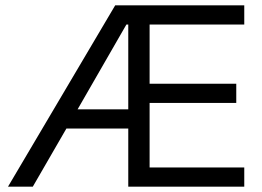

<svg xmlns="http://www.w3.org/2000/svg" viewBox="-20 -700 984 720"><path d="M10 0 412 -680H896V-608H541V-386H866V-314H541V-72H896V0H461V-218H229L103 0ZM271 -290H461V-608H454Z"/></svg>

Font: TASA Orbiter Display
Style: Regular
Weight: 400
Designer: Weizhong Zhang
Version: Version 1.000;Glyphs 3.1.2 (3151)